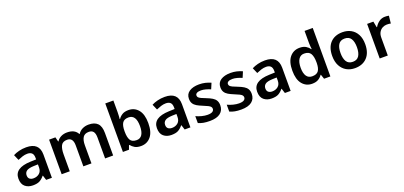

<svg xmlns="http://www.w3.org/2000/svg" viewBox="24 -1789 5957 2828"><g transform="rotate(-20 3002.0 -375.0)"><path d="M306 -552Q510 -552 510 -364V0H420L396 -75H392Q356 -31 317.5 -10.5Q279 10 211 10Q138 10 90 -30.5Q42 -71 42 -157Q42 -322 293 -331L384 -334V-357Q384 -412 359 -434.5Q334 -457 290 -457Q251 -457 212.5 -444.5Q174 -432 138 -416L100 -504Q140 -525 192.5 -538.5Q245 -552 306 -552ZM318 -254Q236 -251 204 -227Q172 -203 172 -160Q172 -121 195 -103Q218 -85 254 -85Q309 -85 346.5 -116.5Q384 -148 384 -210V-256Z M1284 -552Q1376 -552 1423 -505Q1470 -458 1470 -353V0H1344V-328Q1344 -391 1321 -420.5Q1298 -450 1251 -450Q1185 -450 1157.5 -406.5Q1130 -363 1130 -282V0H1003V-328Q1003 -450 911 -450Q841 -450 815.5 -402Q790 -354 790 -264V0H663V-542H762L780 -471H785Q809 -510 851 -531Q893 -552 946 -552Q1067 -552 1111 -467H1116Q1143 -510 1187.5 -531Q1232 -552 1284 -552Z M1750 -580Q1750 -548 1748 -519.5Q1746 -491 1744 -471H1750Q1772 -505 1810 -528.5Q1848 -552 1909 -552Q2003 -552 2061.5 -481Q2120 -410 2120 -272Q2120 -132 2061 -61Q2002 10 1906 10Q1845 10 1808.5 -12Q1772 -34 1750 -63H1741L1718 0H1623V-760H1750ZM1873 -450Q1805 -450 1777.5 -408.5Q1750 -367 1750 -281V-269Q1750 -183 1776.5 -138.5Q1803 -94 1875 -94Q1932 -94 1961 -140Q1990 -186 1990 -273Q1990 -450 1873 -450Z M2477 -552Q2681 -552 2681 -364V0H2591L2567 -75H2563Q2527 -31 2488.5 -10.5Q2450 10 2382 10Q2309 10 2261 -30.5Q2213 -71 2213 -157Q2213 -322 2464 -331L2555 -334V-357Q2555 -412 2530 -434.5Q2505 -457 2461 -457Q2422 -457 2383.5 -444.5Q2345 -432 2309 -416L2271 -504Q2311 -525 2363.5 -538.5Q2416 -552 2477 -552ZM2489 -254Q2407 -251 2375 -227Q2343 -203 2343 -160Q2343 -121 2366 -103Q2389 -85 2425 -85Q2480 -85 2517.5 -116.5Q2555 -148 2555 -210V-256Z M3206 -156Q3206 -78 3150 -34Q3094 10 2985 10Q2927 10 2884.5 2Q2842 -6 2805 -23V-131Q2844 -112 2893 -99.5Q2942 -87 2983 -87Q3037 -87 3061 -103Q3085 -119 3085 -146Q3085 -163 3074.5 -176.5Q3064 -190 3036.5 -204Q3009 -218 2959 -238Q2909 -258 2874.5 -278.5Q2840 -299 2822 -328.5Q2804 -358 2804 -402Q2804 -476 2862 -514Q2920 -552 3015 -552Q3066 -552 3110.5 -541.5Q3155 -531 3198 -512L3160 -422Q3123 -438 3084 -448.5Q3045 -459 3012 -459Q2969 -459 2947 -446Q2925 -433 2925 -410Q2925 -392 2936.5 -379.5Q2948 -367 2975.5 -354Q3003 -341 3053 -322Q3102 -303 3136.5 -282Q3171 -261 3188.5 -231Q3206 -201 3206 -156Z M3699 -156Q3699 -78 3643 -34Q3587 10 3478 10Q3420 10 3377.5 2Q3335 -6 3298 -23V-131Q3337 -112 3386 -99.5Q3435 -87 3476 -87Q3530 -87 3554 -103Q3578 -119 3578 -146Q3578 -163 3567.5 -176.5Q3557 -190 3529.5 -204Q3502 -218 3452 -238Q3402 -258 3367.5 -278.5Q3333 -299 3315 -328.5Q3297 -358 3297 -402Q3297 -476 3355 -514Q3413 -552 3508 -552Q3559 -552 3603.5 -541.5Q3648 -531 3691 -512L3653 -422Q3616 -438 3577 -448.5Q3538 -459 3505 -459Q3462 -459 3440 -446Q3418 -433 3418 -410Q3418 -392 3429.5 -379.5Q3441 -367 3468.5 -354Q3496 -341 3546 -322Q3595 -303 3629.5 -282Q3664 -261 3681.5 -231Q3699 -201 3699 -156Z M4048 -552Q4252 -552 4252 -364V0H4162L4138 -75H4134Q4098 -31 4059.5 -10.5Q4021 10 3953 10Q3880 10 3832 -30.5Q3784 -71 3784 -157Q3784 -322 4035 -331L4126 -334V-357Q4126 -412 4101 -434.5Q4076 -457 4032 -457Q3993 -457 3954.5 -444.5Q3916 -432 3880 -416L3842 -504Q3882 -525 3934.5 -538.5Q3987 -552 4048 -552ZM4060 -254Q3978 -251 3946 -227Q3914 -203 3914 -160Q3914 -121 3937 -103Q3960 -85 3996 -85Q4051 -85 4088.5 -116.5Q4126 -148 4126 -210V-256Z M4588 10Q4494 10 4435.5 -61Q4377 -132 4377 -270Q4377 -410 4436 -481Q4495 -552 4591 -552Q4651 -552 4688.5 -529Q4726 -506 4749 -473H4754Q4752 -489 4749.5 -518.5Q4747 -548 4747 -571V-760H4875V0H4776L4752 -71H4747Q4725 -37 4687 -13.5Q4649 10 4588 10ZM4626 -93Q4696 -93 4724.5 -132.5Q4753 -172 4754 -253V-269Q4754 -356 4726.5 -402.5Q4699 -449 4625 -449Q4568 -449 4537.5 -401.5Q4507 -354 4507 -268Q4507 -182 4537.5 -137.5Q4568 -93 4626 -93Z M5520 -272Q5520 -137 5450 -63.5Q5380 10 5260 10Q5186 10 5128 -23Q5070 -56 5036.5 -119Q5003 -182 5003 -272Q5003 -407 5072.5 -479.5Q5142 -552 5263 -552Q5338 -552 5396 -519.5Q5454 -487 5487 -424.5Q5520 -362 5520 -272ZM5133 -272Q5133 -186 5163.5 -137.5Q5194 -89 5262 -89Q5329 -89 5359.5 -137.5Q5390 -186 5390 -272Q5390 -358 5359.5 -405.5Q5329 -453 5261 -453Q5194 -453 5163.5 -405.5Q5133 -358 5133 -272Z M5930 -552Q5945 -552 5962 -550.5Q5979 -549 5991 -546L5978 -428Q5966 -431 5950.5 -432.5Q5935 -434 5917 -434Q5882 -434 5849.5 -417.5Q5817 -401 5796 -367Q5775 -333 5775 -281V0H5648V-542H5746L5764 -448H5770Q5794 -491 5835.5 -521.5Q5877 -552 5930 -552Z"/></g></svg>

Font: Noto Sans Lao Looped SemiBold
Style: Regular
Weight: 600
Designer: Mark Frömberg, Ben Mitchell
Foundry: The Fontpad Ltd
Version: Version 1.002; ttfautohint (v1.8.4.7-5d5b)